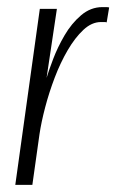

<svg xmlns="http://www.w3.org/2000/svg" viewBox="-20 -520 327 540"><path d="M23 0 92 -495H140L111 -301Q117 -321 129.5 -354Q142 -387 161.5 -420.5Q181 -454 208 -477Q235 -500 268 -500Q272 -500 278 -500Q284 -500 287 -499L280 -457Q278 -458 273.5 -458Q269 -458 264 -458Q238 -458 214.5 -436Q191 -414 170.5 -379Q150 -344 134 -302Q118 -260 107 -218Q96 -176 91 -142L71 0Z"/></svg>

Font: Alumni Sans Light
Style: Italic
Weight: 300
Italic angle: -8°
Version: Version 1.016